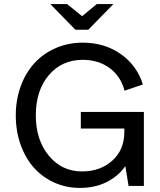

<svg xmlns="http://www.w3.org/2000/svg" viewBox="-20 -920 790 950"><path d="M389.2 -709Q497.1 -709 577.4 -652.6Q657.7 -596.2 687 -502L596.2 -471.2Q578.1 -542 522.7 -583Q467.3 -624 389.2 -624Q286.1 -624 221.7 -548.3Q157.2 -472.7 157.2 -349.1Q157.2 -228 221.4 -149.9Q285.6 -71.8 386.2 -71.8Q476.1 -71.8 535.6 -125.2Q595.2 -178.7 595.2 -267.1V-284.2H379.9V-366.2H691.9V0H616.2L600.1 -98.1Q564.5 -47.4 507.1 -18.8Q449.7 9.8 375 9.8Q307.1 9.8 248.3 -16.8Q189.5 -43.5 147.7 -90.3Q106 -137.2 82 -204.1Q58.1 -271 58.1 -349.1Q58.1 -427.2 82.8 -494.1Q107.4 -561 150.9 -608.2Q194.3 -655.3 255.9 -682.1Q317.4 -709 389.2 -709ZM541 -899.9 417 -772.9H353L229 -899.9H312L386.2 -839.8L459 -899.9Z"/></svg>

Font: LT Superior Med
Style: Regular
Weight: 500
Designer: Daniel Lyons
Foundry: LyonsType
Version: Version 1.000